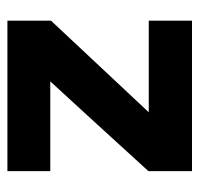

<svg xmlns="http://www.w3.org/2000/svg" viewBox="-30 -506 536 516"><g transform="rotate(-90 238.0 -248.0)"><path d="M36.1 0Q136.7 0 440.4 0Q440.4 -29.3 440.4 -116.2Q378.9 -116.2 194.3 -116.2Q255.9 -181.6 440.4 -378.9Q440.4 -408.2 440.4 -496.1Q338.9 -496.1 36.1 -496.1Q36.1 -488.3 36.1 -466.8Q36.1 -445.3 36.1 -380.9Q96.7 -380.9 277.3 -380.9Q216.8 -315.4 36.1 -117.2Q36.1 -87.9 36.1 0Z"/></g></svg>

Font: BM-Biotif
Style: Bold
Weight: 400
Designer: Deni Anggara
Version: Version 1.000;PS 001.000;hotconv 1.0.88;makeotf.lib2.5.64776